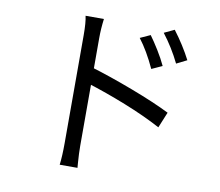

<svg xmlns="http://www.w3.org/2000/svg" viewBox="-86 -874 1172 1021"><g transform="rotate(10 500.0 -363.5)"><path d="M747 -569 690 -543Q648 -634 601 -695L656 -720Q678 -690 704 -648Q730 -606 747 -569ZM871 -622 815 -594Q776 -674 722 -744L777 -770Q833 -696 871 -622ZM305 -131V-232V-355V-481V-589V-657Q305 -726 297 -761H396Q389 -707 389 -657V-564V-448V-326V-213V-124V-75Q389 -36 393 18L395 43H299Q305 -5 305 -75ZM816 -329 781 -244Q693 -291 583.5 -334.5Q474 -378 371 -410V-499Q481 -466 607.5 -418Q734 -370 816 -329Z"/></g></svg>

Font: Merged Yaku Han JP
Style: Regular
Weight: 400
Designer: Ryoko NISHIZUKA 西塚涼子 (kana, bopomofo & ideographs); Paul D. Hunt (Latin, Greek & Cyrillic); Sandoll Communications 산돌커뮤니
Foundry: Adobe
Version: Version 2.004